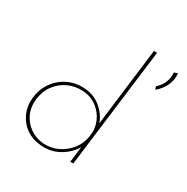

<svg xmlns="http://www.w3.org/2000/svg" viewBox="-171 -898 1020 1048"><g transform="rotate(30 339.0 -374.0)"><path d="M229 3Q174 0 133 -28Q92 -56 71.5 -101.5Q51 -147 57 -201Q62 -245 81.5 -280.5Q101 -316 131 -340.5Q161 -365 198 -377Q235 -389 276 -386Q337 -383 383 -344Q429 -305 444 -252L439 -241L502 -752H522L428 0H409L424 -121L425 -106Q397 -54 343.5 -23Q290 8 229 3ZM232 -13Q280 -10 323 -30.5Q366 -51 395 -88.5Q424 -126 431 -174L434 -207Q432 -250 411 -286Q390 -322 355 -344.5Q320 -367 276 -369Q226 -372 183 -352Q140 -332 111.5 -293Q83 -254 77 -201Q71 -152 90 -110.5Q109 -69 146 -43Q183 -17 232 -13ZM614 -572Q612 -577 611 -581.5Q610 -586 608 -591Q632 -611 645 -640.5Q658 -670 655 -705Q660 -706 666 -708Q672 -710 677 -712Q681 -672 664 -635.5Q647 -599 614 -572Z"/></g></svg>

Font: Josefin Sans Thin Thin
Style: Italic
Weight: 250
Italic angle: -7°
Version: Version 2.000